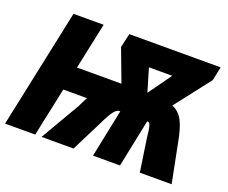

<svg xmlns="http://www.w3.org/2000/svg" viewBox="-116 -898 1286 1083"><g transform="rotate(20 527.0 -357.0)"><path d="M657 -576H797L698 -438ZM184 0 246 -293H388Q381 -280 374 -265.5Q367 -251 359 -235L222 0H414L506 -183Q536 -246 553 -266.5Q570 -287 583 -287H590L531 0H693L752 -286H758Q766 -286 772 -267Q778 -248 783 -195L812 0H1003L957 -232Q943 -311 921 -355.5Q899 -400 855 -419L1020 -631L1037 -714H489L470 -630L543 -436H276L335 -714H154L3 0Z"/></g></svg>

Font: Noto Sans Display SemiCondensed Black
Style: Italic
Weight: 900
Width: 4
Designer: Monotype Design team
Foundry: Monotype Imaging Inc.
Version: 1.000